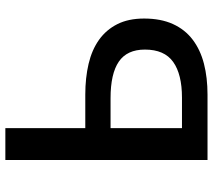

<svg xmlns="http://www.w3.org/2000/svg" viewBox="-58 -718 776 699"><g transform="rotate(-90 329.5 -368.0)"><path d="M97 0V-736H213V-445H335Q396 -445 447 -433Q498 -421 534.5 -395Q571 -369 591.5 -328.5Q612 -288 612 -231Q612 -170 592 -126Q572 -82 535 -54Q498 -26 447.5 -13Q397 0 335 0ZM213 -353V-93H324Q409 -93 454 -125Q499 -157 499 -228Q499 -293 455 -323Q411 -353 322 -353Z"/></g></svg>

Font: Kinto Sans Med
Style: Regular
Weight: 500
Designer: Authors: Ryoko NISHIZUKA  (kana & ideographs); Paul D. Hunt (Latin, Greek & Cyrillic); Wenlong ZHANG  (bopomofo); Sandol
Foundry: Adobe Systems Incorporated, ookami Inc.
Version: Version 0.001